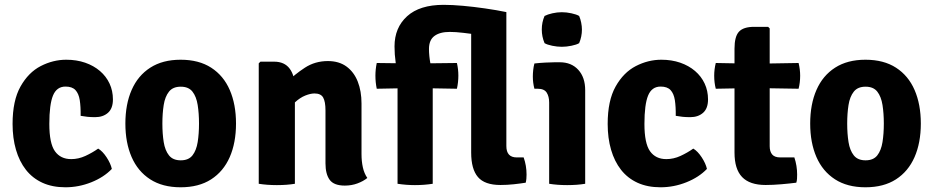

<svg xmlns="http://www.w3.org/2000/svg" viewBox="-20 -760 3860 794"><path d="M313.5 -281Q314 -319 309.8 -346Q305.5 -373 292 -387.5Q278.5 -402 251 -402Q214.5 -402 199.2 -365Q184 -328 184 -247.5Q184 -167 207.2 -134.5Q230.5 -102 274.5 -102Q304.5 -102 333.2 -115.2Q362 -128.5 386 -145.5Q404 -135 420.8 -109.5Q437.5 -84 442.5 -61.5Q409.5 -27 357.5 -6.2Q305.5 14.5 250.5 14.5Q196.5 14.5 155.5 -4.2Q114.5 -23 87.2 -57.8Q60 -92.5 46 -140.8Q32 -189 32 -247.5Q32 -344 64.8 -402.2Q97.5 -460.5 148.5 -486.8Q199.5 -513 254 -513Q296.5 -513 332 -500.8Q367.5 -488.5 393.2 -466.5Q419 -444.5 433 -414.5Q447 -384.5 447 -349Q447 -311.5 426.5 -293.5Q406 -275.5 373.5 -275.5Q355 -275.5 341.2 -277Q327.5 -278.5 313.5 -281Z M956 -249Q956 -169.5 930 -110.2Q904 -51 853 -18.2Q802 14.5 727 14.5Q652 14.5 601 -18.5Q550 -51.5 524.2 -110.8Q498.5 -170 498.5 -249Q498.5 -329 524.5 -388.2Q550.5 -447.5 601.5 -480.2Q652.5 -513 727 -513Q802.5 -513 853.5 -480Q904.5 -447 930.2 -387.8Q956 -328.5 956 -249ZM651.5 -249Q651.5 -207 657 -172.5Q662.5 -138 678.8 -117.5Q695 -97 727.5 -97Q760 -97 776 -117.5Q792 -138 797.5 -172.5Q803 -207 803 -249Q803 -291 797.5 -325.8Q792 -360.5 776 -381Q760 -401.5 727.5 -401.5Q695 -401.5 678.8 -381Q662.5 -360.5 657 -325.8Q651.5 -291 651.5 -249Z M1113.5 -505Q1156.5 -505 1178 -476Q1199.5 -447 1199.5 -397V0Q1166.5 5.5 1125 5.5Q1084.5 5.5 1050 0V-498L1057 -505ZM1475 -122.5Q1475 -93.5 1480.5 -68.2Q1486 -43 1499 -24Q1482.5 -10.5 1458.2 -1.5Q1434 7.5 1406 7.5Q1361 7.5 1343.5 -16.2Q1326 -40 1326 -84.5V-303.5Q1326 -339.5 1316.5 -356.5Q1307 -373.5 1280.5 -373.5Q1264 -373.5 1242.2 -364.8Q1220.5 -356 1199.8 -336.8Q1179 -317.5 1163.5 -286V-417.5Q1198.5 -452.5 1240.8 -480Q1283 -507.5 1336 -507.5Q1382 -507.5 1413 -484.8Q1444 -462 1459.5 -422.5Q1475 -383 1475 -331.5Z M2145.5 -109Q2157.5 -75.5 2157.5 -38Q2157.5 -30 2156.8 -21Q2156 -12 2154 -4.5Q2132.5 -1 2104.8 2Q2077 5 2049.5 5Q1984.5 5 1956.5 -27.8Q1928.5 -60.5 1928.5 -129V-667.5L2074 -710V-156Q2074 -109 2117 -109ZM1696.5 -497.5 1869.5 -499.5Q1875.5 -474 1875.5 -447Q1875.5 -434.5 1874 -420.2Q1872.5 -406 1869.5 -393L1695 -396L1538 -393Q1532.5 -419.5 1532.5 -447Q1532.5 -473 1538 -499.5ZM1624 -436Q1621 -469.5 1616.2 -502Q1611.5 -534.5 1611.5 -568Q1611.5 -645.5 1663.5 -692.8Q1715.5 -740 1814.5 -740Q1850 -740 1894.5 -736Q1939 -732 1985.8 -725.2Q2032.5 -718.5 2074 -710L2020.5 -605Q1994.5 -610 1961.5 -615.2Q1928.5 -620.5 1896.2 -624.2Q1864 -628 1840 -628Q1799 -628 1776.5 -611.2Q1754 -594.5 1754 -557.5Q1754 -529.5 1760 -496.8Q1766 -464 1769.5 -435V0Q1734 5.5 1696 5.5Q1660 5.5 1624 0Z M2400 0Q2367 5.5 2325.5 5.5Q2285 5.5 2251 0V-336Q2251 -361 2240.8 -377Q2230.5 -393 2204 -393H2190Q2183.5 -417.5 2183.5 -443.5Q2183.5 -456 2185 -470.2Q2186.5 -484.5 2190 -497.5Q2212 -500 2235.2 -501.2Q2258.5 -502.5 2274 -502.5H2295Q2343 -502.5 2371.5 -471.2Q2400 -440 2400 -387ZM2220.5 -638Q2220.5 -668 2232 -694Q2244.5 -700.5 2264.2 -705Q2284 -709.5 2303.5 -709.5Q2322.5 -709.5 2343.2 -705Q2364 -700.5 2375 -694Q2380.5 -681.5 2383.5 -666.2Q2386.5 -651 2386.5 -638Q2386.5 -608.5 2375 -581.5Q2364 -575 2343.2 -570.8Q2322.5 -566.5 2303.5 -566.5Q2284 -566.5 2263.5 -570.8Q2243 -575 2232 -581.5Q2220.5 -608.5 2220.5 -638Z M2774.5 -281Q2775 -319 2770.8 -346Q2766.5 -373 2753 -387.5Q2739.5 -402 2712 -402Q2675.5 -402 2660.2 -365Q2645 -328 2645 -247.5Q2645 -167 2668.2 -134.5Q2691.5 -102 2735.5 -102Q2765.5 -102 2794.2 -115.2Q2823 -128.5 2847 -145.5Q2865 -135 2881.8 -109.5Q2898.5 -84 2903.5 -61.5Q2870.5 -27 2818.5 -6.2Q2766.5 14.5 2711.5 14.5Q2657.5 14.5 2616.5 -4.2Q2575.5 -23 2548.2 -57.8Q2521 -92.5 2507 -140.8Q2493 -189 2493 -247.5Q2493 -344 2525.8 -402.2Q2558.5 -460.5 2609.5 -486.8Q2660.5 -513 2715 -513Q2757.5 -513 2793 -500.8Q2828.5 -488.5 2854.2 -466.5Q2880 -444.5 2894 -414.5Q2908 -384.5 2908 -349Q2908 -311.5 2887.5 -293.5Q2867 -275.5 2834.5 -275.5Q2816 -275.5 2802.2 -277Q2788.5 -278.5 2774.5 -281Z M3017.5 -559Q3017.5 -609 3036 -629Q3054.5 -649 3098.5 -649H3156.5L3163 -642.5V-155.5Q3163 -133.5 3173.2 -121.2Q3183.5 -109 3207 -109H3265Q3276.5 -74.5 3276.5 -38Q3276.5 -30 3276 -21Q3275.5 -12 3273 -4.5Q3246 -1 3211 2Q3176 5 3146 5Q3080.5 5 3049 -27.8Q3017.5 -60.5 3017.5 -129ZM3282.5 -499.5Q3289 -473 3289 -447Q3289 -418.5 3282.5 -393L3099 -396L2940 -393Q2933.5 -418.5 2933.5 -447Q2933.5 -473 2940 -499.5L3103 -496.5Z M3788 -249Q3788 -169.5 3762 -110.2Q3736 -51 3685 -18.2Q3634 14.5 3559 14.5Q3484 14.5 3433 -18.5Q3382 -51.5 3356.2 -110.8Q3330.5 -170 3330.5 -249Q3330.5 -329 3356.5 -388.2Q3382.5 -447.5 3433.5 -480.2Q3484.5 -513 3559 -513Q3634.5 -513 3685.5 -480Q3736.5 -447 3762.2 -387.8Q3788 -328.5 3788 -249ZM3483.5 -249Q3483.5 -207 3489 -172.5Q3494.5 -138 3510.8 -117.5Q3527 -97 3559.5 -97Q3592 -97 3608 -117.5Q3624 -138 3629.5 -172.5Q3635 -207 3635 -249Q3635 -291 3629.5 -325.8Q3624 -360.5 3608 -381Q3592 -401.5 3559.5 -401.5Q3527 -401.5 3510.8 -381Q3494.5 -360.5 3489 -325.8Q3483.5 -291 3483.5 -249Z"/></svg>

Font: Signika Negative Light
Style: Bold
Weight: 700
Version: Version 2.001